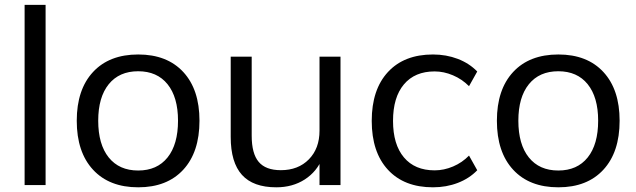

<svg xmlns="http://www.w3.org/2000/svg" viewBox="-20 -777 2669 806"><path d="M83.3 -756.6H171.4V0H83.3Z M302.2 -270.1Q302.2 -401.1 370.5 -474.7Q438.7 -548.3 560.2 -548.3Q681.3 -548.3 749.4 -474.7Q817.4 -401.1 817.4 -270.1Q817.4 -138.5 749.4 -64.6Q681.3 9.3 560.2 9.3Q438.7 9.3 370.5 -64.6Q302.2 -138.5 302.2 -270.1ZM727.3 -270.3Q727.3 -368.9 683.4 -423.4Q639.5 -477.9 560 -477.9Q480.5 -477.9 436.4 -423.4Q392.3 -368.9 392.3 -270.3Q392.3 -170.8 436.4 -116Q480.5 -61.2 560 -61.2Q639.5 -61.2 683.4 -116Q727.3 -170.8 727.3 -270.3Z M1409.4 0H1321.3V-115.1H1334.2Q1310.7 -56.8 1259.5 -23.7Q1208.3 9.3 1139.8 9.3Q1042.8 9.3 995.7 -42.9Q948.5 -95.1 948.5 -202.4V-539.1H1036.6V-207.4Q1036.6 -132.1 1066 -97.4Q1095.3 -62.6 1158.9 -62.6Q1232.1 -62.6 1276.7 -108.2Q1321.3 -153.7 1321.3 -228.4V-539.1H1409.4Z M1540.5 -269.5Q1540.5 -401.1 1608.6 -474.7Q1676.6 -548.3 1797.6 -548.3Q1853.4 -548.3 1901.8 -529.8Q1950.2 -511.2 1983.4 -476.8L1948.9 -415.2Q1919.8 -444.6 1881.5 -460.9Q1843.1 -477.2 1804.6 -477.2Q1721.4 -477.2 1675.7 -422.9Q1629.9 -368.5 1629.9 -269.5Q1629.9 -170.5 1675.7 -116.2Q1721.4 -61.9 1804.6 -61.9Q1843.8 -61.9 1882.1 -78.2Q1920.4 -94.5 1948.9 -123.9L1983.4 -62.3Q1950.2 -27.8 1902 -9.3Q1853.8 9.3 1797.6 9.3Q1676.6 9.3 1608.6 -64.3Q1540.5 -137.9 1540.5 -269.5Z M2065.9 -270.1Q2065.9 -401.1 2134.1 -474.7Q2202.3 -548.3 2323.9 -548.3Q2445 -548.3 2513 -474.7Q2581.1 -401.1 2581.1 -270.1Q2581.1 -138.5 2513 -64.6Q2445 9.3 2323.9 9.3Q2202.3 9.3 2134.1 -64.6Q2065.9 -138.5 2065.9 -270.1ZM2491 -270.3Q2491 -368.9 2447.1 -423.4Q2403.2 -477.9 2323.7 -477.9Q2244.1 -477.9 2200.1 -423.4Q2156 -368.9 2156 -270.3Q2156 -170.8 2200.1 -116Q2244.1 -61.2 2323.7 -61.2Q2403.2 -61.2 2447.1 -116Q2491 -170.8 2491 -270.3Z"/></svg>

Font: Min Sans VF VF
Style: Regular
Weight: 400
Designer: Jinseong-Kim, NotoSansCJK, Nunito
Foundry: Jinseong-Kim
Version: Version 1.420;Glyphs 3.1.2 (3151)